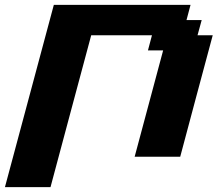

<svg xmlns="http://www.w3.org/2000/svg" viewBox="-54 -645 895 790"><path d="M-33.7 125H153.8Q181.6 20.5 237.5 -187.7Q293.5 -396 321.3 -500H571.3L554.7 -437.5H617.2L500 0H687.5Q709.5 -83 754.2 -250Q798.8 -417 821.3 -500H758.8L775.9 -562.5H713.4L730 -625H167.5Q133.8 -500 66.9 -250Q0 0 -33.7 125Z"/></svg>

Font: Faithful 32x
Style: SemiboldOblique
Weight: 400
Foundry: Faithful Resource Pack
Version: Version 1.0; January 27, 2023